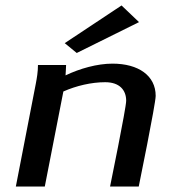

<svg xmlns="http://www.w3.org/2000/svg" viewBox="-20 -683 648 703"><path d="M38 0H144L212 -348C259 -369 315 -382 365 -382C418 -382 442 -353 442 -314C442 -288 383 0 383 0H488C488 0 550 -303 550 -332C550 -406 487 -450 392 -450C336 -450 272 -432 220 -407C220 -415 222 -431 222 -445H119C119 -420 115 -397 111 -376ZM217 -525 261 -489 489 -602 425 -663Z"/></svg>

Font: KpSans
Style: BoldItalic
Weight: 700
Italic angle: -11°
Version: Version 0.66